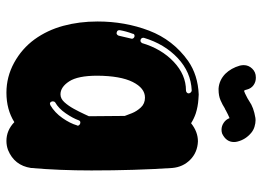

<svg xmlns="http://www.w3.org/2000/svg" viewBox="-132 -704 835 612"><g transform="rotate(90 286.0 -397.5)"><path d="M428.7 0Q395 0 368.8 -25.2Q328.7 0 274.8 0Q224.3 0 179.5 -24.5Q134.7 -49 105 -89.6Q75.7 -130.2 61.9 -180.9Q48 -231.7 48 -290.6Q48 -378.2 77.2 -454.7Q106.4 -531.2 173.8 -579.2Q218.8 -610.4 280.7 -612.9L296.5 -611.9Q319.3 -610.4 341.1 -603.5Q357.4 -598 372.3 -588.6Q399.5 -610.4 430.2 -610.4Q465.3 -608.9 488.6 -585.9Q511.9 -562.9 514.9 -528.7Q522.8 -409.9 522.8 -270.8Q522.8 -168.8 514.9 -78.2Q506.9 -25.2 457.4 -5Q443.6 0 428.7 0ZM109.4 -427.2Q111.9 -427.2 113.9 -429Q115.8 -430.7 116.8 -432.2Q135.1 -494.1 176.5 -533.2Q217.8 -572.3 267.8 -572.3Q271.3 -572.3 274.3 -574.8Q277.2 -577.2 277.2 -580.7Q277.2 -584.2 274.3 -587.4Q271.3 -590.6 267.8 -590.6Q209.4 -588.1 164.6 -546Q119.8 -504 100 -438.1V-435.6Q100 -430.2 105.9 -427.7ZM280.2 -172.3Q294.1 -172.3 305.4 -184.9Q316.8 -197.5 326.2 -214.6Q335.6 -231.7 343.1 -248Q347 -256.4 350 -262.9L349 -377.2Q346.5 -384.7 340.3 -400Q334.2 -415.3 322 -428.5Q309.9 -441.6 290.6 -441.6Q260.4 -441.6 240.8 -402.5Q221.3 -363.4 220.8 -289.6Q220.8 -227.7 238.9 -200Q256.9 -172.3 280.2 -172.3ZM84.7 -351Q90.1 -351 93.1 -357.4L102.5 -397.5L103 -400Q103 -403.5 100.2 -405.9Q97.5 -408.4 94.1 -408.4Q91.1 -408.4 89.1 -406.9Q87.1 -405.4 87.1 -402.5Q79.2 -381.7 75.7 -361.4V-359.4Q75.7 -356.9 77.2 -354.7Q78.7 -352.5 81.7 -352ZM310.4 -138.6 314.9 -140.1Q338.6 -154 355.7 -178.5Q372.8 -203 379.2 -225.2L380.2 -227.2Q380.2 -230.2 377.2 -232.9Q374.3 -235.6 369.8 -235.6Q364.9 -235.6 362.9 -230.2Q356.4 -211.9 340.8 -189.1Q325.2 -166.3 305.9 -155.4Q302.5 -152.5 302.5 -147.5L303.5 -143.6Q304 -141.1 306.2 -139.9Q308.4 -138.6 310.4 -138.6ZM265.3 -676.2H261.4Q235.1 -678.2 214.9 -697.5Q196.5 -716.3 188.6 -744.1Q187.1 -750.5 187.1 -756.4Q187.1 -771.8 198.3 -783.4Q209.4 -795 226.2 -795H227.7Q240.6 -795 251 -787.6Q261.4 -780.2 264.9 -766.8Q265.8 -763.4 266.3 -761.6Q266.8 -759.9 267.6 -759.2Q268.3 -758.4 268.8 -757.4Q269.3 -757.4 269.3 -757.4Q273.8 -758.4 292.6 -768.3Q297.5 -771.3 302.5 -774.3Q321.8 -788.1 355.4 -793.6L362.4 -794.1Q372.3 -794.1 383.2 -790.8Q394.1 -787.6 403 -780.2Q424.3 -762.4 430.7 -736.6Q432.2 -731.2 432.2 -725.2Q432.2 -700.5 405.4 -687.6Q399.5 -685.6 393.1 -685.6Q381.2 -685.6 370.8 -692.6Q360.4 -699.5 355.9 -711.4Q355 -710.4 353 -709.9Q346.5 -707.4 330.7 -699Q328.2 -697 324.8 -696Q313.4 -688.6 299 -682.4Q284.7 -676.2 265.3 -676.2Z"/></g></svg>

Font: AKL FREE 002
Style: Regular
Weight: 400
Designer: AKL
Foundry: AKL
Version: Version 1.00;August 17, 2024;FontCreator 13.0.0.2675 64-bit